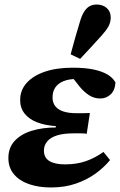

<svg xmlns="http://www.w3.org/2000/svg" viewBox="-20 -813 530 848"><path d="M205 15Q150 15 107.5 0Q65 -15 41 -44Q17 -73 17 -115Q17 -161 45 -191Q73 -221 120.5 -235.5Q168 -250 226 -250L227 -256Q180 -259 144.5 -272.5Q109 -286 89 -311Q69 -336 69 -371Q69 -415 98 -447Q127 -479 178.5 -496.5Q230 -514 301 -514Q356 -514 393.5 -506Q431 -498 454.5 -484Q478 -470 490 -449Q488 -414 468.5 -396Q449 -378 423 -378Q396 -378 374 -392Q352 -406 332 -430L289 -485H398L399 -457Q380 -461 361 -462.5Q342 -464 316 -464Q284 -464 260.5 -454.5Q237 -445 224.5 -427Q212 -409 212 -383Q212 -359 224.5 -343.5Q237 -328 260.5 -320.5Q284 -313 317 -313Q336 -313 349.5 -313Q363 -313 377 -314L363 -222Q354 -224 337.5 -224Q321 -224 304 -224Q261 -224 232 -215Q203 -206 188.5 -188.5Q174 -171 174 -148Q174 -116 198.5 -101.5Q223 -87 267 -87Q319 -87 360 -101.5Q401 -116 437 -142L466 -106Q439 -73 401.5 -46Q364 -19 315 -2Q266 15 205 15ZM292 -573Q302 -610 312 -646Q322 -682 333 -717Q341 -745 352 -762Q363 -779 376.5 -786Q390 -793 407 -793Q434 -793 451.5 -777.5Q469 -762 469 -736Q469 -714 458.5 -695.5Q448 -677 428 -655Q404 -628 381 -603.5Q358 -579 334 -553Z"/></svg>

Font: Source Serif 4
Style: Bold Italic
Weight: 700
Italic angle: -12°
Designer: Frank Grießhammer
Foundry: Adobe Systems Incorporated
Version: Version 4.004;hotconv 1.0.116;makeotfexe 2.5.65601